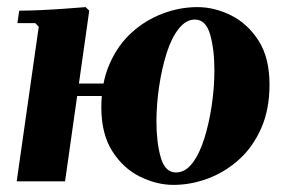

<svg xmlns="http://www.w3.org/2000/svg" viewBox="-20 -510 807 540"><path d="M355 -240H129V-275H355ZM27 0 89 -435 79 -445H29L34 -480Q60 -480 93.5 -481.5Q127 -483 161 -485.5Q195 -488 221 -490L231 -480L163 0ZM535 -490Q583 -490 629.5 -467Q676 -444 707 -396Q738 -348 738 -272Q738 -202 714.5 -149Q691 -96 652 -61Q613 -26 565 -8Q517 10 468 10Q421 10 374 -13Q327 -36 296 -84.5Q265 -133 265 -208Q265 -278 288.5 -331Q312 -384 351 -419Q390 -454 438 -472Q486 -490 535 -490ZM475 -25Q501 -25 521 -51Q541 -77 554.5 -120Q568 -163 575.5 -213.5Q583 -264 583 -312Q583 -371 571 -413Q559 -455 528 -455Q503 -455 482.5 -429Q462 -403 448.5 -360Q435 -317 427.5 -266.5Q420 -216 420 -168Q420 -110 432 -67.5Q444 -25 475 -25Z"/></svg>

Font: Brygada 1918
Style: Bold Italic
Weight: 700
Italic angle: -8°
Designer: Mateusz Machalski | Borys Kosmynka | Przemek Hoffer
Foundry: NIEPODLEGLA 2018
Version: Version 3.006